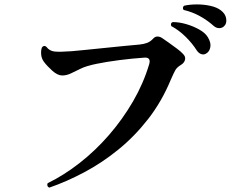

<svg xmlns="http://www.w3.org/2000/svg" viewBox="-20 -838 1046 870"><path d="M204 12Q197 10 195 4Q193 -2 196 -8Q270 -44 341.5 -100Q413 -156 474.5 -227Q536 -298 583 -379Q630 -460 656 -547Q665 -578 636 -577Q578 -573 520 -565.5Q462 -558 416 -548.5Q370 -539 346 -527Q320 -514 300.5 -505Q281 -496 262 -496Q241 -496 217 -517.5Q193 -539 179 -558Q168 -573 166.5 -591.5Q165 -610 170 -623Q179 -635 190 -626Q204 -607 227.5 -604.5Q251 -602 305 -606Q327 -608 368 -612Q409 -616 456.5 -621Q504 -626 546 -630Q588 -634 611 -636Q631 -638 646 -643.5Q661 -649 673 -662Q683 -673 694 -672.5Q705 -672 714 -666Q726 -658 745 -644.5Q764 -631 782 -617.5Q800 -604 808 -595Q822 -582 818.5 -567.5Q815 -553 800 -544Q782 -533 775 -521Q768 -509 754 -477Q713 -378 651.5 -299Q590 -220 516 -160Q442 -100 362 -57.5Q282 -15 204 12ZM915 -596Q905 -589 893 -592.5Q881 -596 872 -609Q851 -642 821 -671.5Q791 -701 756 -720Q751 -734 763 -738Q792 -738 824.5 -728.5Q857 -719 884 -703.5Q911 -688 922 -669Q937 -644 933 -624Q929 -604 915 -596ZM949 -720Q920 -746 885.5 -765Q851 -784 812 -793Q808 -798 809 -803.5Q810 -809 814 -812Q840 -818 872 -818Q904 -818 933.5 -811.5Q963 -805 981 -791Q1002 -775 1005 -753Q1008 -731 996 -720Q988 -711 974.5 -710.5Q961 -710 949 -720Z"/></svg>

Font: Zen Old Mincho Black
Style: Regular
Weight: 900
Designer: Yoshimichi Ohira
Foundry: Positype
Version: Version 1.001